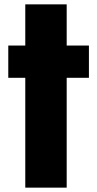

<svg xmlns="http://www.w3.org/2000/svg" viewBox="-20 -791 445 881"><path d="M96 70V-434H18V-582H96V-771H286V-582H388V-434H286V70Z"/></svg>

Font: Farlight84_Sys_V01
Style: Bold
Weight: 700
Designer: Monotype Design Team, Nadine Chahine and Nizar Qandah
Foundry: Monotype Imaging Inc.
Version: Version 2.004;October 31, 2024;FontCreator 14.0.0.2814 64-bi